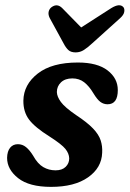

<svg xmlns="http://www.w3.org/2000/svg" viewBox="-20 -701 494 731"><path d="M191.5 -52.5Q216.5 -52.5 230 -65.8Q243.5 -79 243.5 -98Q243 -116.5 229 -134Q215 -151.5 169 -181Q113 -216 90.8 -245.5Q68.5 -275 69 -318Q70 -379 123.8 -421Q177.5 -463 276.5 -463Q350.5 -463 389.5 -433Q428.5 -403 428.5 -358Q428.5 -304 389.5 -304Q374.5 -304 362.2 -313Q350 -322 335.5 -346Q319.5 -373 300.5 -387.8Q281.5 -402.5 255.5 -402.5Q228 -402.5 212.2 -387.5Q196.5 -372.5 196.5 -350.5Q197 -333 211.8 -312.8Q226.5 -292.5 269.5 -263Q312 -235 334 -212Q356 -189 363.2 -166.8Q370.5 -144.5 369 -119.5Q367 -62 315.2 -25.8Q263.5 10.5 174.5 10.5Q91 10.5 49 -22.8Q7 -56 7 -100Q7.5 -125 18.5 -138.5Q29.5 -152 48 -152Q65.5 -152 79.2 -140.8Q93 -129.5 106 -108.5Q123.5 -77 144.8 -64.8Q166 -52.5 191.5 -52.5ZM331 -536Q314 -520 299.5 -510.8Q285 -501.5 268 -501.5Q250 -501.5 240.2 -510.5Q230.5 -519.5 222 -536L169 -633Q163 -645.5 165.2 -656.2Q167.5 -667 176 -673.5Q197.5 -689.5 217 -670L289 -596.5L403.5 -670Q436 -690 450 -673.5Q455 -667 453 -655.5Q451 -644 437 -631.5Z"/></svg>

Font: Fraunces 72pt SuperSoft SemiBold
Style: Italic
Weight: 600
Italic angle: -16°
Version: Version 1.000;[b76b70a41]